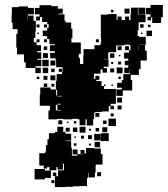

<svg xmlns="http://www.w3.org/2000/svg" viewBox="-20 -546 679 777"><path d="M589 -526H639V-476H632V-453H596V-476H591V-464H577V-478H589V-488H571V-514H589ZM543 -364H567V-341H574V-301H549V-266H542V-243H509V-222H515V-180H477V-158H451V-184H473V-191H454V-211H473V-222H479V-246H506V-266H505V-250H483V-272H499V-282H485V-300H499V-309H482V-333H502V-343H508V-362H505V-365H483V-362H450V-335H422V-333H418V-307H400V-306H419V-276H400V-270H413V-252H395V-265H387V-248H361V-244H360V-227H366V-239H382V-223H370V-218H391V-198H401V-186H449V-126H428V-118H441V-104H427V-117H420V-95H392V-93H365V-90H361V-64H357V-38H331V-63H326V-39H302V-63H296V-65H272V-63H236V-65H212V-63H176V-99H182V-118H141V-164H143V-192H185V-184H206V-219H209V-246H231V-254H233V-274H207V-302H205V-310H183V-332H202V-339H182V-363H202V-367H180V-388H171V-400H153V-422H171V-434H177V-448H171V-457H150V-477H142V-463H126V-479H140V-488H121V-514H140V-525H188V-521H214V-511H234V-491H217V-488H241V-462H245V-455H268V-430H273V-392H269V-374H307V-328H299V-311H304V-287H317V-318H318V-347H362V-363H386V-369H389V-395H388V-487H416V-489H452V-465H456V-479H472V-465H486V-479H502V-465H508V-487H510V-515H538V-487H540V-486H569V-456H541V-424H537V-400H543V-397H570V-365H543ZM123 -250V-271H84V-294H77V-326H49V-353H46V-409H51V-428H31V-454H27V-488H28V-517H55V-520H93V-514H117V-488H93V-483H116V-462H125V-420H123V-392H117V-375H128V-363H146V-339H131V-334H147V-308H131V-304H147V-278H124V-272H145V-250ZM540 -515H568V-487H540ZM484 -511H504V-491H484ZM429 -506H439V-496H429ZM91 -482V-463H92V-482ZM547 -448H561V-434H547ZM128 -447H140V-435H128ZM158 -435V-447H170V-435ZM579 -436V-446H589V-436ZM595 -400H573V-422H595ZM137 -414V-408H131V-414ZM557 -414V-408H551V-414ZM128 -387H140V-375H128ZM158 -375V-387H170V-375ZM368 -387H380V-375H368ZM541 -362H540V-343H541ZM456 -359H472V-343H456ZM486 -343V-359H502V-343ZM171 -344H157V-358H171ZM174 -311H154V-331H174ZM425 -330H443V-312H425ZM461 -318V-324H467V-318ZM177 -278H151V-304H177ZM184 -301H204V-281H184ZM470 -285H458V-297H470ZM430 -287V-295H438V-287ZM476 -249H452V-273H476ZM153 -272H175V-250H153ZM426 -269H442V-253H426ZM201 -268V-254H187V-268ZM218 -268H231V-255H218ZM204 -221H184V-241H204ZM156 -239H172V-223H156ZM139 -236V-226H129V-236ZM469 -236V-226H459V-236ZM171 -208V-194H157V-208ZM200 -207V-195H188V-207ZM401 -204H407V-198H401ZM437 -204V-198H431V-204ZM207 -160H211V-183H207ZM231 -158H213V-156H231ZM474 -131H454V-151H474ZM226 -126H213V-123H226ZM206 -122V-99H212V-97H226V-99H212V-122ZM472 -103H456V-119H472ZM366 -89H382V-73H366ZM428 -75V-87H440V-75ZM449 -36H419V-66H449ZM216 -43V-59H232V-43ZM397 -44V-58H411V-44ZM279 -46V-56H289V-46ZM251 -48V-54H257V-48ZM360 55H388V78H395V120H368V123H367V152H364V172H338V154H336V174H332V207H303V208H275V210H246V211H202V167H215V143H239V117H225V118H235V140H213V130H208V143H180V130H171V136H157V124H139V74H163V68H166V41H172V17H178V-7H203V-12H212V-33H236V-12H245V-5H268V23H245V25H268V52H271V81H272V84H293V79H274V59H294V78H320V77H306V61H322V75H328V53H360ZM302 -33H326V-9H302ZM414 -11H394V-31H414ZM293 -12H275V-30H293ZM262 -13H246V-29H262ZM381 -28V-14H367V-28ZM340 -17V-25H348V-17ZM420 25H388V-7H420ZM387 22H361V-4H387ZM352 17H336V1H352ZM320 3V15H308V3ZM281 12V6H287V12ZM385 28V50H363V28ZM289 44H279V34H289ZM348 35V43H340V35ZM120 138H162V144H186V174H162V180H120ZM389 167H373V151H389ZM194 152H208V166H194ZM200 195H188V183H200Z"/></svg>

Font: Rubik-Storm
Style: Regular
Weight: 400
Designer: NaN (generative design), Hubert & Fischer (Rubik source font outlines)
Foundry: NaN, Hubert & Fischer
Version: Version 1.000